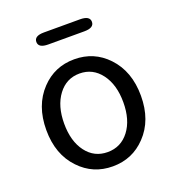

<svg xmlns="http://www.w3.org/2000/svg" viewBox="-135 -842 877 961"><g transform="rotate(-20 303.0 -361.0)"><path d="M127 -62Q51 -141 51 -271.5Q51 -402 127 -482Q198 -557 303 -557Q408 -557 479 -482Q555 -402 555 -271.5Q555 -141 479 -62Q408 13 303 13Q198 13 127 -62ZM189 -120Q232 -63 303 -63Q374 -63 417.5 -120Q461 -177 461 -271Q461 -365 417.5 -423Q374 -481 303.5 -481Q233 -481 189.5 -423Q146 -365 146 -271Q146 -177 189 -120ZM207 -671Q155 -671 155 -703Q155 -735 207 -735H399Q451 -735 451 -703Q451 -671 399 -671Z"/></g></svg>

Font: Resource Han Rounded HK
Style: Regular
Weight: 400
Designer: Cyano Hao (round all glyphs); Ryoko NISHIZUKA  (kana, bopomofo & ideographs); Paul D. Hunt (Latin, Greek & Cyrillic); Sa
Foundry: Cyano Hao
Version: 0.990